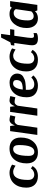

<svg xmlns="http://www.w3.org/2000/svg" viewBox="1386 -2092 717 3529"><g transform="rotate(-90 1744.5 -327.5)"><path d="M464 -400Q398 -444 352 -444Q202 -444 202 -172Q202 -111 229.5 -83.5Q257 -56 299 -56Q334 -56 362.5 -71.5Q391 -87 402 -102L413 -118L456 -88Q454 -84 450.5 -77.5Q447 -71 432 -53.5Q417 -36 398.5 -23Q380 -10 347 0.5Q314 11 275 11Q174 11 117 -44.5Q60 -100 60 -202Q60 -342 134.5 -426.5Q209 -511 337 -511Q370 -511 406.5 -499.5Q443 -488 463 -476L483 -464Z M981 -305Q981 -161 906 -75Q831 11 706 11Q613 11 559.5 -42.5Q506 -96 506 -195Q506 -339 578.5 -425Q651 -511 780 -511Q874 -511 927.5 -457.5Q981 -404 981 -305ZM767 -444Q644 -444 644 -159Q644 -55 720 -55Q843 -55 843 -341Q843 -444 767 -444Z M1390 -497 1368 -404Q1316 -418 1281 -418Q1239 -418 1213 -360L1162 0H1029L1099 -500H1193L1204 -416H1207Q1208 -420 1210 -426.5Q1212 -433 1220 -449Q1228 -465 1238.5 -477.5Q1249 -490 1266.5 -500.5Q1284 -511 1305 -511Q1320 -511 1341 -507.5Q1362 -504 1376 -500Z M1743 -497 1721 -404Q1669 -418 1634 -418Q1592 -418 1566 -360L1515 0H1382L1452 -500H1546L1557 -416H1560Q1561 -420 1563 -426.5Q1565 -433 1573 -449Q1581 -465 1591.5 -477.5Q1602 -490 1619.5 -500.5Q1637 -511 1658 -511Q1673 -511 1694 -507.5Q1715 -504 1729 -500Z M2082 -111 2122 -75Q2120 -72 2115.5 -66Q2111 -60 2095 -45Q2079 -30 2059.5 -19Q2040 -8 2007 1.5Q1974 11 1937 11Q1840 11 1780.5 -40.5Q1721 -92 1721 -195Q1721 -343 1796 -426.5Q1871 -510 1989 -510Q2067 -510 2112 -470Q2157 -430 2157 -370Q2157 -334 2143 -306Q2129 -278 2102.5 -261.5Q2076 -245 2048.5 -234Q2021 -223 1983 -218.5Q1945 -214 1918.5 -212.5Q1892 -211 1859 -211Q1858 -197 1858 -167Q1858 -56 1963 -56Q1997 -56 2027 -70Q2057 -84 2070 -98ZM1973 -446Q1931 -446 1902 -401Q1873 -356 1863 -268Q1893 -268 1914 -269.5Q1935 -271 1960.5 -278Q1986 -285 2001.5 -296.5Q2017 -308 2027.5 -330Q2038 -352 2038 -383Q2038 -446 1973 -446Z M2600 -400Q2534 -444 2488 -444Q2338 -444 2338 -172Q2338 -111 2365.5 -83.5Q2393 -56 2435 -56Q2470 -56 2498.5 -71.5Q2527 -87 2538 -102L2549 -118L2592 -88Q2590 -84 2586.5 -77.5Q2583 -71 2568 -53.5Q2553 -36 2534.5 -23Q2516 -10 2483 0.5Q2450 11 2411 11Q2310 11 2253 -44.5Q2196 -100 2196 -202Q2196 -342 2270.5 -426.5Q2345 -511 2473 -511Q2506 -511 2542.5 -499.5Q2579 -488 2599 -476L2619 -464Z M2973 -500 2962 -423H2852L2817 -176Q2812 -144 2812 -113Q2812 -83 2820.5 -72Q2829 -61 2849 -61Q2863 -61 2876.5 -63.5Q2890 -66 2896 -68L2902 -70L2901 -13Q2873 11 2797 11Q2736 11 2706.5 -14.5Q2677 -40 2677 -98Q2677 -118 2680 -142L2719 -423H2671L2680 -483L2731 -496L2819 -666H2886L2863 -500Z M3489 -500 3419 0H3317L3301 -44H3300Q3299 -42 3296.5 -38Q3294 -34 3283.5 -24.5Q3273 -15 3259.5 -8Q3246 -1 3222 5Q3198 11 3169 11Q3090 11 3042 -44.5Q2994 -100 2994 -195Q2994 -331 3066 -421Q3138 -511 3252 -511Q3293 -511 3320.5 -500.5Q3348 -490 3355 -480L3363 -470H3367L3391 -500ZM3212 -67Q3236 -67 3257 -77Q3278 -87 3286.5 -95.5Q3295 -104 3300 -112L3341 -395Q3321 -435 3270 -435Q3206 -435 3170 -370Q3134 -305 3134 -175Q3134 -67 3212 -67Z"/></g></svg>

Font: Arsenal
Style: Bold Italic
Weight: 700
Italic angle: -9°
Designer: Andrij Shevchenko
Foundry: Stairsfor.com
Version: Version 1.000